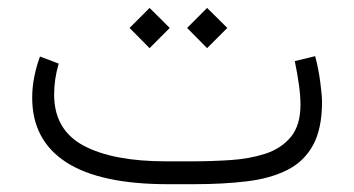

<svg xmlns="http://www.w3.org/2000/svg" viewBox="-20 -472 908 492"><path d="M476.1 0H410.2Q236.3 0 149.4 -56.4Q62.5 -112.8 62.5 -221.7Q62.5 -249 67.9 -275.6Q73.2 -302.2 82.5 -327.1L130.4 -309.1Q118.7 -269.5 118.7 -229Q119.1 -138.7 194.6 -98.6Q270 -58.6 405.3 -58.6H472.7Q521.5 -58.6 570.3 -61.8Q619.1 -64.9 659.9 -78.1Q700.7 -91.3 725.3 -121.1Q750 -150.9 750 -204.1Q750 -225.6 746.1 -254.2Q742.2 -282.7 735.4 -315.4L787.6 -328.1Q796.4 -294.9 800.8 -260.7Q805.2 -226.6 805.2 -211.4Q805.2 -142.1 782.2 -100.1Q759.3 -58.1 716.1 -36.4Q672.9 -14.6 612.3 -7.3Q551.8 0 476.1 0ZM459.5 -400.4 510.7 -451.7 562.5 -400.4 510.7 -348.6ZM312 -400.4 363.3 -451.7 415 -400.4 363.3 -348.6Z"/></svg>

Font: Vazir Thin FD-WOL-UI
Style: Thin-FD-WOL-UI
Weight: 100
Designer: Saber Rastikerdar
Foundry: Saber Rastikerdar
Version: Version 30.1.0